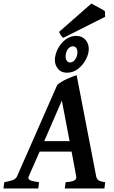

<svg xmlns="http://www.w3.org/2000/svg" viewBox="-44 -1070 647 1090"><path d="M207 -268.6H351.1L307.1 -499ZM362.3 -209.5H181.2L119.1 -68.8Q112.3 -54.2 126.7 -47.1Q141.1 -40 177.7 -35.6L173.3 0H-24.4L-19.5 -35.6Q11.7 -41.5 29.1 -47.9Q46.4 -54.2 52.7 -68.8L281.2 -588.4Q305.2 -607.9 335.9 -621.8Q366.7 -635.7 391.1 -643.1L502 -68.8Q504.4 -55.2 514.2 -47.4Q523.9 -39.6 553.2 -35.6L548.8 0H323.7L328.6 -35.6Q363.8 -38.1 377.7 -45.4Q391.6 -52.7 388.7 -68.8ZM460 -792.5Q460 -763.7 443.6 -732.4Q427.2 -701.2 399.4 -679.2Q371.6 -657.2 336.4 -657.2Q302.7 -657.2 285.2 -679.2Q267.6 -701.2 267.6 -728.5Q267.6 -759.3 283.4 -791Q299.3 -822.8 326.7 -844.5Q354 -866.2 388.2 -866.2Q422.4 -866.2 441.2 -844.2Q460 -822.3 460 -792.5ZM395.5 -774.4Q395.5 -788.6 388.7 -797.9Q381.8 -807.1 371.1 -807.1Q352.1 -807.1 340.3 -789.8Q328.6 -772.5 328.6 -749.5Q328.6 -733.9 335.9 -724.4Q343.3 -714.8 354.5 -715.3Q371.1 -715.8 383.3 -733.4Q395.5 -751 395.5 -774.4ZM551.8 -1005.9 552.7 -974.6 315.4 -855Q308.6 -859.4 302 -868.9Q295.4 -878.4 291.5 -889.2L474.6 -1049.8Q481.4 -1046.4 498 -1037.4Q514.6 -1028.3 530.8 -1019.3Q546.9 -1010.3 551.8 -1005.9Z"/></svg>

Font: Gentium Plus
Style: Bold Italic
Weight: 700
Italic angle: -8°
Designer: Victor Gaultney, Annie Olsen, Iska Routamaa, Becca Hirsbrunner
Foundry: SIL International
Version: Version 6.101